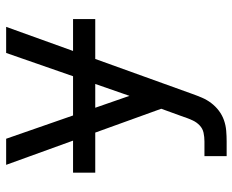

<svg xmlns="http://www.w3.org/2000/svg" viewBox="-88 -472 775 640"><g transform="rotate(-90 300.0 -152.5)"><path d="M99 215V141H148Q163 141 177 138Q191 135 201.5 125Q212 115 218 102Q224 89 229 75Q229 74 229 74Q229 74 229 74L257 -3L158 -277L70 -520H157L300 -109L443 -520H530L307 99Q301 116 294 132.5Q287 149 276 163.5Q265 178 250.5 189Q236 200 219 206Q202 212 184 213.5Q166 215 148 215ZM44 -223V-297H556V-223Z"/></g></svg>

Font: Zed Sans Extended
Style: Regular
Weight: 400
Width: 7
Designer: Belleve Invis
Foundry: Belleve Invis
Version: Version 1.0.0; ttfautohint (v1.8.4)